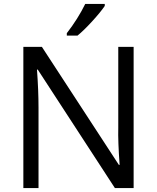

<svg xmlns="http://www.w3.org/2000/svg" viewBox="-20 -951 794 971"><path d="M578.1 -713.9H655.8V0H561L170.9 -599.1H167Q174.8 -493.7 174.8 -405.8V0H98.1V-713.9H191.9L581.1 -117.2H585Q576.2 -237.8 578.1 -304.2ZM509.8 -931.2V-920.9Q488.3 -889.2 445.8 -842.8Q403.3 -796.4 372.1 -771H317.9V-783.2Q374 -855.5 411.1 -931.2Z"/></svg>

Font: OpenSans-Regular
Style: Regular
Weight: 400
Foundry: Ascender Corporation
Version: Version 1.10